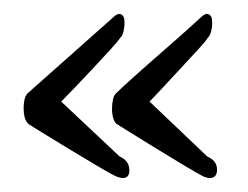

<svg xmlns="http://www.w3.org/2000/svg" viewBox="-20 -327 356 276"><path d="M156 -71Q154 -71 148 -73Q139 -77 119 -89Q99 -101 76.5 -114.5Q54 -128 38 -138Q22 -148 22 -148Q14 -154 14 -171Q14 -189 21 -194L146 -305Q150 -307 151 -307Q156 -307 158 -302Q159 -300 159 -293Q159 -288 157.5 -281.5Q156 -275 153 -273Q150 -268 138.5 -255.5Q127 -243 113 -228Q99 -213 86.5 -200Q74 -187 68 -181L152 -102Q166 -96 166 -82Q166 -71 156 -71ZM281 -71Q279 -71 273 -73Q265 -77 245 -89Q225 -101 203 -114.5Q181 -128 165 -138Q149 -148 149 -148Q145 -150 143 -156.5Q141 -163 141 -170Q141 -178 142.5 -184.5Q144 -191 148 -194Q154 -200 173.5 -217.5Q193 -235 216 -255Q239 -275 255.5 -290Q272 -305 272 -305Q276 -307 277 -307Q282 -307 284 -302Q285 -300 285 -293Q285 -288 283.5 -282Q282 -276 279 -273Q276 -268 264.5 -255.5Q253 -243 239 -228Q225 -213 213 -200Q201 -187 195 -181L278 -102Q292 -96 292 -83Q292 -71 281 -71Z"/></svg>

Font: Gwendolyn
Style: Bold
Weight: 700
Designer: Robert E. Leuschke
Foundry: Robert E. Leuschke
Version: Version 1.010; ttfautohint (v1.8.3)